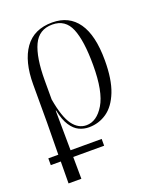

<svg xmlns="http://www.w3.org/2000/svg" viewBox="-148 -632 790 957"><g transform="rotate(-20 246.5 -153.0)"><path d="M-4 122V86H49L51 -83V-285Q51 -408 99.5 -476Q148 -544 245 -544Q334 -544 381 -477Q428 -410 428 -277Q428 -176 403 -112.5Q378 -49 335.5 -19.5Q293 10 240 10Q213 10 188.5 -1.5Q164 -13 144.5 -42.5Q125 -72 114 -125H112L114 86H279V122H115L116 238H48L49 122ZM232 -4Q287 -4 326 -69Q365 -134 365 -274Q365 -404 338 -469Q311 -534 242 -534Q171 -534 141.5 -470.5Q112 -407 112 -284V-184Q129 -86 159 -45Q189 -4 232 -4Z"/></g></svg>

Font: Noto Serif Display Condensed Light
Style: Regular
Weight: 300
Width: 3
Designer: Monotype Design Team
Foundry: Monotype Imaging Inc.
Version: Version 2.009